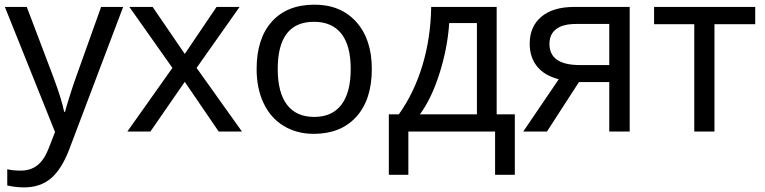

<svg xmlns="http://www.w3.org/2000/svg" viewBox="-20 -566 3290 826"><path d="M1 -536.1H95.2L210.9 -231Q247.6 -131.3 255.9 -85H259.8Q264.2 -103 279.8 -152.6Q295.4 -202.1 306.2 -231.9L415 -536.1H509.8L278.8 74.2Q245.1 163.1 198.7 201.7Q152.3 240.2 84 240.2Q47.4 240.2 11.2 231.9V162.1Q35.6 168 69.8 168Q111.8 168 141.1 144.8Q170.4 121.6 189 73.2L216.8 2Z M721.7 -273.9 536.6 -536.1H636.7L774.9 -334L911.6 -536.1H1010.7L825.7 -273.9L1021 0H920.9L774.9 -213.9L627 0H527.8Z M1174.8 -269Q1174.8 -168 1214.6 -115.5Q1254.4 -63 1332 -63Q1408.7 -63 1448.7 -115.5Q1488.8 -168 1488.8 -269Q1488.8 -370.1 1448.5 -421.1Q1408.2 -472.2 1330.6 -472.2Q1174.8 -472.2 1174.8 -269ZM1579.6 -269Q1579.6 -137.7 1513.2 -64Q1446.8 9.8 1329.6 9.8Q1256.8 9.8 1200.7 -24.2Q1144.5 -58.1 1114.3 -121.6Q1084 -185.1 1084 -269Q1084 -399.9 1149.4 -472.9Q1214.8 -545.9 1333 -545.9Q1446.3 -545.9 1512.9 -471.4Q1579.6 -397 1579.6 -269Z M2031.7 -74.2V-466.8H1912.6Q1905.3 -358.9 1870.8 -250.2Q1836.4 -141.6 1786.6 -74.2ZM2194.8 186H2109.9V0H1736.8V186H1652.8V-74.2H1695.8Q1760.7 -164.6 1796.9 -283.4Q1833 -402.3 1835 -536.1H2116.7V-74.2H2194.8Z M2343.8 -377Q2343.8 -286.1 2474.6 -286.1H2601.1V-462.9H2458Q2401.9 -462.9 2372.8 -440.9Q2343.8 -418.9 2343.8 -377ZM2333 0H2231L2383.8 -225.1Q2322.3 -240.7 2290.5 -280.3Q2258.8 -319.8 2258.8 -377.9Q2258.8 -452.1 2309.1 -494.1Q2359.4 -536.1 2448.7 -536.1H2689V0H2601.1V-212.9H2470.7Z M3229 -461.9H3053.7V0H2966.8V-461.9H2793.9V-536.1H3229Z"/></svg>

Font: NotoSans
Style: Regular
Weight: 400
Designer: Monotype Design team
Foundry: Monotype Imaging Inc.
Version: Version 1.04; ttfautohint (v1.4.1)